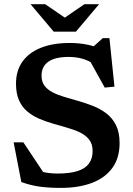

<svg xmlns="http://www.w3.org/2000/svg" viewBox="-20 -904 650 936"><path d="M499 -653.5 422 -665 481 -718H513.5L538 -481.5L490.5 -477L407 -628L440 -590Q412.5 -609 381.5 -617.8Q350.5 -626.5 314.5 -626.5Q249 -626.5 215.8 -603.2Q182.5 -580 182.5 -535Q182.5 -505.5 197 -486.2Q211.5 -467 236.5 -454Q261.5 -441 293.5 -431.5Q325.5 -422 361 -412Q396 -402 431.8 -388.2Q467.5 -374.5 497.2 -352.2Q527 -330 545 -294.8Q563 -259.5 563 -206.5Q563 -133.5 527.5 -85Q492 -36.5 427.8 -12.2Q363.5 12 277 12Q220.5 12 176 6.2Q131.5 0.5 84 -16.5L46.5 -210H94L221.5 -18.5L108 -96.5Q149.5 -76 184 -67Q218.5 -58 261 -58Q320 -58 357.8 -70Q395.5 -82 413.5 -106.5Q431.5 -131 431.5 -168Q431.5 -202.5 414 -224.2Q396.5 -246 367.5 -259.5Q338.5 -273 303.8 -282.5Q269 -292 234.5 -302.5Q200 -312.5 168.2 -326.5Q136.5 -340.5 111.5 -362Q86.5 -383.5 72.2 -416.2Q58 -449 58 -496.5Q58 -559 89.2 -603.2Q120.5 -647.5 179.2 -671Q238 -694.5 319 -694.5Q369.5 -694.5 412 -685Q454.5 -675.5 499 -653.5ZM308.5 -809.5H283.5L391.5 -883.5H463L350 -749.5H242L129 -883.5H200.5Z"/></svg>

Font: Newsreader SemiBold
Style: Regular
Weight: 600
Designer: Hugues Gentile
Foundry: Production Type
Version: Version 1.003